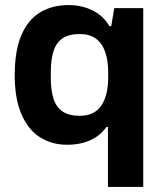

<svg xmlns="http://www.w3.org/2000/svg" viewBox="-20 -558 648 756"><path d="M405 178V-58H399Q383 -35 360 -19.5Q337 -4 308 4Q279 12 245 12Q184 12 137.5 -17.5Q91 -47 64.5 -108Q38 -169 38 -262Q38 -358 64 -419Q90 -480 137.5 -509Q185 -538 250 -538Q301 -538 343.5 -517.5Q386 -497 411 -455H418L430 -526H544V178ZM294 -102Q324 -102 345 -112.5Q366 -123 379.5 -143Q393 -163 399.5 -191.5Q406 -220 406 -255V-272Q406 -320 394 -354Q382 -388 357.5 -406Q333 -424 294 -424Q252 -424 227 -407.5Q202 -391 191 -357.5Q180 -324 180 -274V-251Q180 -202 191 -168.5Q202 -135 227 -118.5Q252 -102 294 -102Z"/></svg>

Font: Archivo SemiBold
Style: Bold
Weight: 700
Version: Version 2.001